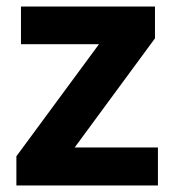

<svg xmlns="http://www.w3.org/2000/svg" viewBox="-20 -566 533 586"><path d="M462 0H30V-89L282 -431H44V-546H453V-449L208 -116H462Z"/></svg>

Font: Noto Sans Lao
Style: Bold
Weight: 700
Designer: Monotype Design Team
Foundry: Monotype Imaging Inc.
Version: Version 2.003